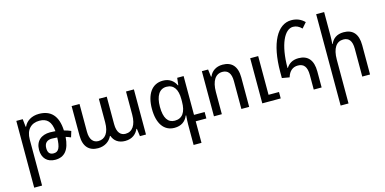

<svg xmlns="http://www.w3.org/2000/svg" viewBox="-88 -1276 4055 2022"><g transform="rotate(-15 1939.5 -265.5)"><path d="M79 236H165V-265C165 -375 225 -431 313 -431C395 -431 440 -387 449 -281C429 -283 410 -284 391 -284C294 -284 231 -231 231 -134C231 -46 283 10 371 10C471 10 527 -54 537 -195C556 -189 575 -183 591 -175L611 -240C589 -250 564 -258 537 -265C530 -427 456 -502 327 -502C246 -502 188 -463 163 -407H158L149 -492H79ZM309 -133C309 -187 339 -215 392 -215C410 -215 430 -214 450 -212C447 -105 427 -60 372 -60C330 -60 309 -82 309 -133Z M838 9C911 9 965 -29 990 -83H995C1015 -26 1062 9 1133 9C1214 9 1257 -35 1279 -83H1284L1295 0H1361V-492H1275V-239C1275 -126 1230 -63 1156 -63C1103 -63 1065 -101 1065 -193V-492H979V-236C979 -121 933 -63 860 -63C806 -63 768 -103 768 -189V-492H682V-170C682 -49 741 9 838 9Z M1817 236H1903V1H2019V-69H1903V-492H1833L1824 -413H1820C1794 -468 1747 -502 1678 -502C1555 -502 1491 -398 1491 -244C1491 -85 1556 10 1671 10C1744 10 1792 -24 1817 -85H1822C1819 -49 1817 -11 1817 13ZM1693 -62C1619 -62 1578 -121 1578 -243C1578 -364 1622 -430 1698 -430C1778 -430 1817 -370 1817 -264V-237C1817 -120 1774 -62 1693 -62Z M2102 0H2188V-241C2188 -365 2234 -429 2308 -429C2366 -429 2401 -391 2401 -304V0H2486V-320C2486 -445 2427 -502 2329 -502C2256 -502 2207 -464 2185 -411H2180L2170 -492H2102ZM2629 0H2830V-70H2716V-492H2629Z M3190 0H3276V-174C3276 -300 3220 -361 3119 -361C3053 -361 3012 -332 2986 -291L2982 -292C2983 -548 3057 -695 3149 -695C3183 -695 3214 -681 3243 -651L3293 -708C3254 -747 3208 -767 3149 -767C2999 -767 2897 -588 2897 -268V-204L2978 -190C2998 -257 3039 -288 3093 -288C3157 -288 3190 -249 3190 -159Z M3507 -760H3420V236H3506V-241C3506 -365 3551 -429 3626 -429C3686 -429 3719 -391 3719 -303V0H3804V-320C3804 -445 3746 -502 3649 -502C3573 -502 3529 -465 3507 -412H3503C3505 -441 3507 -469 3507 -498Z"/></g></svg>

Font: Noto Sans Armenian SemiCondensed
Style: Regular
Weight: 400
Width: 4
Designer: Monotype Design Team
Foundry: Monotype Imaging Inc.
Version: Version 2.008